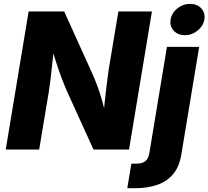

<svg xmlns="http://www.w3.org/2000/svg" viewBox="-20 -788 1098 1012"><path d="M10.3 0 130.9 -727.5H318.4L467.3 -398.4Q480.5 -369.1 493.2 -335Q505.9 -300.8 517.8 -259.3Q529.8 -217.8 540 -166.5L522.9 -158.7Q526.4 -198.2 531.5 -246.3Q536.6 -294.4 542.2 -340.1Q547.9 -385.7 552.2 -417L604 -727.5H780.8L660.2 0H472.7L335.4 -301.8Q318.8 -339.4 304.9 -376.2Q291 -413.1 276.9 -456.8Q262.7 -500.5 245.1 -557.6L266.6 -560.1Q261.2 -506.8 256.1 -457.5Q251 -408.2 246.1 -368.2Q241.2 -328.1 236.8 -301.8L186.5 0ZM859.9 -541H1029.8L936 24.9Q925.8 89.8 893.1 129.2Q860.4 168.5 808.8 186.3Q757.3 204.1 690.9 204.1H650.9L672.4 74.7H695.8Q730.5 74.7 746.3 61.3Q762.2 47.9 767.1 19.5ZM954.6 -602.5Q917.5 -602.5 895.5 -626.5Q873.5 -650.4 879.4 -685.1Q884.8 -719.7 914.8 -743.7Q944.8 -767.6 981.9 -767.6Q1019 -767.6 1041 -743.7Q1063 -719.7 1057.1 -685.1Q1051.3 -650.9 1021.5 -626.7Q991.7 -602.5 954.6 -602.5Z"/></svg>

Font: Inter 17pt ExtraBold
Style: Italic
Weight: 800
Italic angle: -9.3988°
Version: Version 4.001;git-66647c0bb